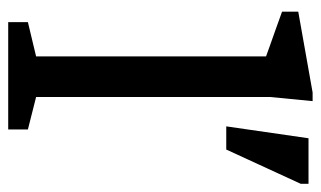

<svg xmlns="http://www.w3.org/2000/svg" viewBox="-177 -605 782 468"><g transform="rotate(90 214.0 -371.0)"><path d="M216.5 -68 295.5 -48V0H34V-48L117.5 -68V-628.5Q111 -631 92.5 -637.5Q74 -644 51 -652.2Q28 -660.5 8.5 -667.5V-707L205.5 -742H226.5L216.5 -639ZM288 -531.5 317 -732H428V-713L344.5 -531.5Z"/></g></svg>

Font: Newsreader Caption
Style: Regular
Weight: 400
Designer: Hugues Gentile
Foundry: Production Type
Version: Version 1.001